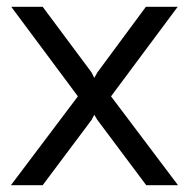

<svg xmlns="http://www.w3.org/2000/svg" viewBox="-20 -542 553 562"><path d="M13 -522 208 -260 12 0H105L248 -191L256 -206L265 -191L408 0H501L305 -260L500 -522H407L265 -330L256 -314L248 -330L105 -522Z"/></svg>

Font: Raleway Med
Style: Regular
Weight: 500
Designer: Matt McInerney, Pablo Impallari, Rodrigo Fuenzalida
Foundry: Matt McInerney, Pablo Impallari, Rodrigo Fuenzalida
Version: Version 3.00 July 28, 2015